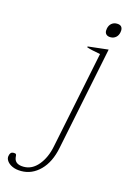

<svg xmlns="http://www.w3.org/2000/svg" viewBox="-215 -685 588 882"><g transform="rotate(15 79.0 -244.0)"><path d="M188 -584Q188 -591 189 -594Q192 -610 202.5 -619Q213 -628 228 -628Q255 -628 255 -603Q255 -597 254 -594Q251 -578 240.5 -569Q230 -560 215 -560Q202 -560 195 -566.5Q188 -573 188 -584ZM-96 87Q-93 68 -77 68Q-68 68 -65.5 71Q-63 74 -63 79.5Q-63 85 -62 88Q-57 118 -16 118Q24 118 53.5 82.5Q83 47 94 -8L189 -473Q143 -481 124 -488L125 -492L222 -503L121 -8Q107 62 68 101Q29 140 -22 140Q-47 140 -64.5 132Q-82 124 -90.5 111.5Q-99 99 -96 87Z"/></g></svg>

Font: Trirong Thin
Style: Italic
Weight: 250
Italic angle: -12°
Designer: Katatrad Team
Foundry: CadsonDemak
Version: Version 1.001